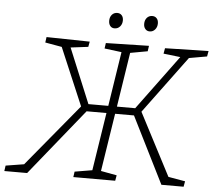

<svg xmlns="http://www.w3.org/2000/svg" viewBox="-78 -911 1092 973"><g transform="rotate(5 468.0 -424.0)"><path d="M-21 0 -17 -28 76 -43 338 -360 214 -652 129 -667 133 -695 353 -691 348 -664 259 -653 374 -375H475L518 -652L431 -663L435 -691L654 -696L650 -668L562 -652L519 -375H612L817 -653L731 -663L736 -691L957 -696L952 -668L861 -652L645 -360L810 -43L896 -28L891 0H778L609 -338H513L467 -43L548 -28L543 0H330L334 -28L423 -43L469 -338H368L95 0ZM472 -769Q458 -769 450 -779Q442 -789 442 -805Q442 -824 452.5 -836Q463 -848 480 -848Q494 -848 502.5 -838.5Q511 -829 511 -813Q511 -794 500 -781.5Q489 -769 472 -769ZM651 -769Q637 -769 628.5 -779Q620 -789 620 -805Q620 -824 630.5 -836Q641 -848 658 -848Q672 -848 680.5 -838.5Q689 -829 689 -813Q689 -794 678 -781.5Q667 -769 651 -769Z"/></g></svg>

Font: Bitter Light
Style: Italic
Weight: 300
Italic angle: -9°
Designer: Sol Matas, and Bitter project Authors
Foundry: Sol Matas
Version: Version 2.001